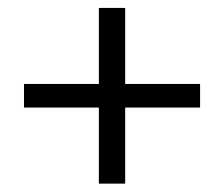

<svg xmlns="http://www.w3.org/2000/svg" viewBox="-20 -547 557 477"><path d="M225.6 -90.8V-279.8H39.6V-338.4H225.6V-527.3H291V-338.4H477.1V-279.8H291V-90.8Z"/></svg>

Font: Elstob Grade
Style: Regular
Weight: 400
Designer: Peter S. Baker
Version: Version 1.015